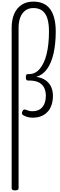

<svg xmlns="http://www.w3.org/2000/svg" viewBox="-20 -1444 740 2387"><path d="M168 923Q146 923 135.5 916.5Q125 910 125 897V-1099Q125 -1199 156.5 -1271.5Q188 -1344 248.5 -1384Q309 -1424 394 -1424Q467 -1424 520 -1399Q573 -1374 606.5 -1326Q640 -1278 656.5 -1209Q673 -1140 673 -1052Q673 -975 666 -906.5Q659 -838 645.5 -779Q632 -720 611.5 -671Q591 -622 564.5 -585.5Q538 -549 504.5 -524.5Q471 -500 432 -489Q505 -477 550 -444Q595 -411 616.5 -362Q638 -313 638 -253Q638 -190 621 -139.5Q604 -89 571 -53.5Q538 -18 491.5 0.5Q445 19 386 19Q344 19 314 8.5Q284 -2 265 -14Q255 -21 253 -32.5Q251 -44 258 -59Q266 -77 276.5 -81.5Q287 -86 300 -80Q314 -75 334.5 -68Q355 -61 386 -61Q424 -61 454.5 -74Q485 -87 506.5 -112Q528 -137 539 -172.5Q550 -208 550 -253Q550 -309 529.5 -352Q509 -395 463 -419Q417 -443 339 -443H329Q314 -443 307.5 -452Q301 -461 301 -483Q301 -506 307.5 -514.5Q314 -523 329 -523H343Q381 -523 414 -539.5Q447 -556 474 -588Q501 -620 523 -666Q545 -712 559.5 -771.5Q574 -831 581.5 -901.5Q589 -972 589 -1053Q589 -1146 570 -1210.5Q551 -1275 508 -1309.5Q465 -1344 394 -1344Q336 -1344 295 -1313.5Q254 -1283 232.5 -1228.5Q211 -1174 211 -1099V897Q211 910 200 916.5Q189 923 168 923Z"/></svg>

Font: Playwrite FR Trad
Style: Regular
Weight: 400
Designer: Veronika Burian, José Scaglione
Foundry: TypeTogether
Version: Version 1.000